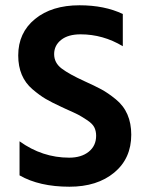

<svg xmlns="http://www.w3.org/2000/svg" viewBox="-20 -699 558 727"><path d="M477 -189Q477 -99 412.5 -45.5Q348 8 243 8Q129 8 54 -35V-164Q140 -102 242 -102Q288 -102 316 -124.5Q344 -147 344 -185Q344 -203 337 -217Q330 -231 308.5 -245Q287 -259 275.5 -265Q264 -271 228 -287Q218 -292 213 -294Q176 -311 153 -324.5Q130 -338 103 -361Q76 -384 62.5 -416Q49 -448 49 -489Q49 -575 112.5 -627Q176 -679 281 -679Q376 -679 445 -646V-524Q370 -569 285 -569Q238 -569 211.5 -548Q185 -527 185 -494Q185 -461 213.5 -439.5Q242 -418 299 -392Q339 -374 364 -360.5Q389 -347 418.5 -323Q448 -299 462.5 -265.5Q477 -232 477 -189Z"/></svg>

Font: Hind Siliguri SemiBold
Style: Regular
Weight: 600
Designer: Jyotish Sonowal
Foundry: Indian Type Foundry
Version: Version 1.001;PS 1.0;hotconv 1.0.86;makeotf.lib2.5.63406; tt